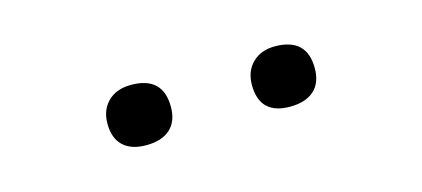

<svg xmlns="http://www.w3.org/2000/svg" viewBox="-27 -757 668 304"><g transform="rotate(-15 307.0 -605.5)"><path d="M188 -556.2Q163.6 -556.2 150.4 -568.6Q137.2 -581.1 137.2 -605Q137.2 -627.4 151.1 -641.1Q165 -654.8 189 -654.8Q241.2 -654.8 241.2 -605Q241.2 -581.1 227.3 -568.6Q213.4 -556.2 188 -556.2ZM423.8 -556.2Q374 -556.2 374 -605Q374 -627.4 387.9 -641.1Q401.9 -654.8 424.8 -654.8Q477.1 -654.8 477.1 -605Q477.1 -581.1 463.1 -568.6Q449.2 -556.2 423.8 -556.2Z"/></g></svg>

Font: IntelOne Mono Light
Style: Regular
Weight: 300
Designer: Fred Shallcrass
Foundry: Frere-Jones Type LLC
Version: Version 1.200;hotconv 1.1.0;makeotfexe 2.6.0;FJTRelease1.2